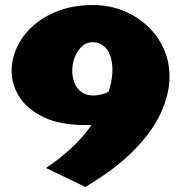

<svg xmlns="http://www.w3.org/2000/svg" viewBox="-20 -730 724 760"><path d="M318 10 162 -65Q257 -129 315 -199.5Q373 -270 399 -336Q425 -402 425 -454Q425 -487 415.5 -511.5Q406 -536 388.5 -549.5Q371 -563 347 -563Q322 -563 304 -546Q286 -529 276 -503.5Q266 -478 266 -450Q266 -425 274.5 -402.5Q283 -380 302 -366Q321 -352 350 -352Q391 -352 440.5 -383Q490 -414 534 -476L562 -271Q500 -255 438 -245Q376 -235 319 -235Q218 -235 153 -266Q88 -297 57 -346Q26 -395 26 -450Q26 -497 47.5 -543.5Q69 -590 110.5 -627.5Q152 -665 212 -687.5Q272 -710 349 -710Q411 -710 465.5 -688.5Q520 -667 562 -628.5Q604 -590 627.5 -538.5Q651 -487 651 -426Q651 -360 618 -286Q585 -212 512 -137Q439 -62 318 10Z"/></svg>

Font: Marhey Light
Style: Bold
Weight: 700
Version: Version 1.000